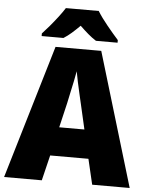

<svg xmlns="http://www.w3.org/2000/svg" viewBox="-61 -976 795 1025"><g transform="rotate(5 336.5 -463.5)"><path d="M472 0 440 -136H235L202 0H0L213 -716H458L673 0ZM375 -421Q370 -443 362.5 -475Q355 -507 348 -540Q341 -573 337 -596Q333 -573 326.5 -541.5Q320 -510 313 -478.5Q306 -447 301 -422L270 -290H405ZM426 -927Q447 -893 480.5 -852Q514 -811 541 -781V-767H425Q403 -781 382 -799Q361 -817 337 -840Q313 -816 293 -798.5Q273 -781 251 -767H134V-781Q151 -799 173 -825Q195 -851 216 -878.5Q237 -906 250 -927Z"/></g></svg>

Font: Noto Sans Bengali SemiCondensed Black
Style: Regular
Weight: 900
Width: 4
Designer: Joana Ranito - Universal Thirst; Jelle Bosma - Monotype Design Team
Foundry: Universal Thirst ehf.
Version: Version 3.000; ttfautohint (v1.8.4.7-5d5b)